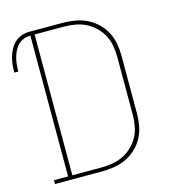

<svg xmlns="http://www.w3.org/2000/svg" viewBox="-123 -826 832 918"><g transform="rotate(-15 293.0 -367.5)"><path d="M269 0H36V-19H106V-716Q89 -716 73 -710Q57 -704 45 -692Q33 -680 25.5 -664.5Q18 -649 13.5 -632.5Q9 -616 7.5 -599Q6 -582 6 -565H-14Q-14 -585 -12 -604.5Q-10 -624 -4.5 -642.5Q1 -661 10.5 -678.5Q20 -696 34.5 -709Q49 -722 67.5 -728.5Q86 -735 106 -735H269Q300 -735 330.5 -730Q361 -725 388.5 -712Q416 -699 439 -677.5Q462 -656 476.5 -628.5Q491 -601 496.5 -571Q502 -541 502 -510V-225Q502 -194 496.5 -164Q491 -134 476.5 -106.5Q462 -79 439 -57.5Q416 -36 388.5 -23Q361 -10 330.5 -5Q300 0 269 0ZM127 -19H269Q297 -19 325 -23.5Q353 -28 378 -40Q403 -52 424 -72Q445 -92 458 -116.5Q471 -141 476 -169Q481 -197 481 -225V-510Q481 -538 476 -566Q471 -594 458 -618.5Q445 -643 424 -663Q403 -683 378 -695Q353 -707 325 -711.5Q297 -716 269 -716H127Z"/></g></svg>

Font: Iosevka HT Thin Extended
Style: Regular
Weight: 100
Width: 7
Monospace: yes
Designer: Belleve Invis
Foundry: Belleve Invis
Version: Version 32.3.0; ttfautohint (v1.8.4)